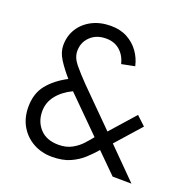

<svg xmlns="http://www.w3.org/2000/svg" viewBox="-128 -833 950 965"><g transform="rotate(20 347.0 -350.0)"><path d="M249 10Q194 10 149.5 -14.5Q105 -39 79 -83Q53 -127 53 -186Q53 -258 91 -305Q129 -352 194 -386Q159 -426 135.5 -463Q112 -500 112 -537Q112 -587 136.5 -626Q161 -665 204.5 -687.5Q248 -710 305 -710Q356 -710 393.5 -689.5Q431 -669 455 -635.5Q479 -602 488 -561L418 -547Q407 -591 377.5 -616.5Q348 -642 304 -642Q252 -642 220 -611Q188 -580 188 -534Q188 -499 216 -465Q244 -431 285 -389L469 -205L585 -336L633 -291L515 -158L672 0L571 -1L466 -105Q443 -78 414 -51.5Q385 -25 345.5 -7.5Q306 10 249 10ZM260 -58Q301 -58 331 -74.5Q361 -91 382 -114Q403 -137 418 -156L237 -336Q185 -311 155.5 -273.5Q126 -236 126 -189Q126 -133 161 -95.5Q196 -58 260 -58Z"/></g></svg>

Font: Haskoy
Style: Regular
Weight: 400
Designer: Ertekin Erdin
Foundry: Ertekin Erdin
Version: Version 1.500